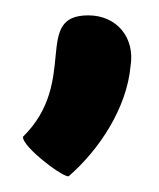

<svg xmlns="http://www.w3.org/2000/svg" viewBox="-20 -149 207 250"><path d="M10 29C8 42 67 86 70 80C109 46 145 -8 150 -63C156 -100 132 -129 95 -129C22 -129 83 -43 10 29Z"/></svg>

Font: Ampere
Style: SCUltCndIta
Weight: 400
Version: Version 1